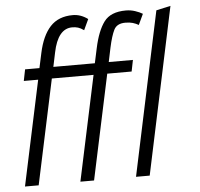

<svg xmlns="http://www.w3.org/2000/svg" viewBox="-52 -785 874 839"><g transform="rotate(-5 385.0 -365.5)"><path d="M24 0 122 -460H59L69 -510H132L146 -575Q162 -650 198 -689Q234 -728 297 -728Q332 -728 363 -705L341 -658Q327 -668 315.5 -671.5Q304 -675 290 -675Q227 -675 206 -572L193 -510H375L389 -575Q405 -650 434 -689Q463 -728 530 -728Q551 -728 570.5 -721.5Q590 -715 603 -707L581 -660Q569 -667 555.5 -671Q542 -675 523 -675Q486 -675 473 -649Q460 -623 449 -572L436 -510H542L532 -460H425L327 0H267L365 -460H182L84 0ZM511 0 663 -717 726 -731 571 0Z"/></g></svg>

Font: Radio Canada Condensed Light
Style: Italic
Weight: 300
Width: 3
Italic angle: -12°
Designer: Charles Daoud, Etienne Aubert Bonn, Alexandre Saumier Demers, Jacques Le Bailly
Foundry: Radio-Canada
Version: Version 2.104; ttfautohint (v1.8.4.7-5d5b);gftools[0.9.28.de